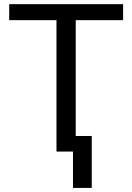

<svg xmlns="http://www.w3.org/2000/svg" viewBox="-20 -731 637 926"><path d="M345.2 -710.9V0H252.4V-710.9ZM573.7 -710.9V-633.8H24.4V-710.9ZM422.4 -75.2V175.3H332V-75.2Z"/></svg>

Font: RobotoDEMO
Style: Regular
Weight: 400
Designer: Christian Robertson
Foundry: Google
Version: Version 2.136